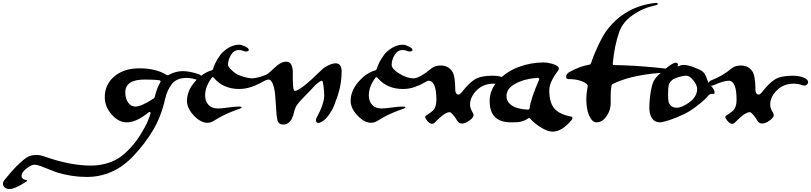

<svg xmlns="http://www.w3.org/2000/svg" viewBox="-702 -829 5496 1301"><path d="M-637 452Q-657 452 -669.5 441.5Q-682 431 -682 416Q-682 403 -669 387Q-583 280 -522 239Q-495 221 -455 221Q-432 221 -408 229Q-229 293 -88 293Q-17 293 42 271.5Q101 250 145.5 209Q190 168 221 126Q252 84 282 28Q302 -9 317 -58Q320 -66 315.5 -69Q311 -72 304 -67Q222 0 157 0Q101 0 54.5 -53Q8 -106 8 -170Q8 -257 73 -311.5Q138 -366 241 -366Q355 -366 425 -322Q433 -317 440 -321Q488 -347 536 -347Q582 -347 642 -327Q660 -321 664.5 -309Q669 -297 657.5 -290Q646 -283 627 -290Q594 -301 561 -301Q497 -301 464 -261.5Q431 -222 416 -155Q390 -40 336 51.5Q282 143 201 229Q67 370 -114 370Q-213 370 -311 341Q-328 336 -362.5 321.5Q-397 307 -425 297Q-453 287 -467 287Q-491 287 -523.5 313.5Q-556 340 -556 361Q-556 386 -524 391Q-512 393 -523 401Q-601 452 -637 452ZM217 -107Q255 -107 337 -160Q346 -166 347 -174Q362 -235 384 -271Q390 -282 378 -285Q346 -290 278 -290Q147 -290 147 -203Q147 -163 165.5 -135Q184 -107 217 -107Z M703 3Q658 3 611.5 -46Q565 -95 565 -145Q565 -213 617 -273.5Q669 -334 731 -352Q740 -354 742 -363Q752 -396 773 -430Q794 -464 809 -477Q863 -526 919 -526Q935 -526 959.5 -514Q984 -502 984 -491Q984 -480 965 -480Q957 -480 947 -484Q934 -490 916 -490Q883 -490 863 -456.5Q843 -423 843 -389Q843 -378 867.5 -354Q892 -330 916 -320Q972 -297 1026 -297Q1051 -297 1085 -303Q1102 -306 1102 -298Q1102 -291 1091 -284Q1001 -226 919 -226Q811 -226 748 -301Q740 -312 732 -301Q688 -241 688 -183Q688 -143 710.5 -118.5Q733 -94 775 -94Q799 -94 844 -100.5Q889 -107 919 -107Q936 -107 935.5 -101.5Q935 -96 919 -91Q845 -66 785 -33Q778 -29 766.5 -22Q755 -15 749 -11.5Q743 -8 734.5 -4Q726 0 718.5 1.5Q711 3 703 3Z M1217 15Q1199 15 1189.5 5.5Q1180 -4 1177.5 -15Q1175 -26 1172 -50Q1171 -60 1166.5 -131Q1162 -202 1158 -221Q1143 -290 1118 -290Q1104 -290 1077 -274Q1039 -253 996 -239V-297Q1041 -301 1072 -311.5Q1103 -322 1116 -332Q1129 -342 1151 -363Q1199 -411 1236 -411Q1259 -411 1269 -395.5Q1279 -380 1282 -348V-295Q1282 -213 1296 -213Q1332 -213 1476 -354Q1496 -374 1524.5 -387Q1553 -400 1571 -400Q1613 -400 1613 -345Q1613 -261 1587 -183Q1571 -137 1560.5 -110.5Q1550 -84 1525 -48.5Q1500 -13 1470 0Q1448 10 1441.5 -3.5Q1435 -17 1444 -32Q1495 -126 1495 -183Q1495 -206 1490.5 -244Q1486 -282 1480 -282Q1470 -282 1451.5 -267Q1433 -252 1422 -239Q1395 -209 1354 -168Q1325 -139 1311.5 -119.5Q1298 -100 1291 -71Q1285 -46 1278 -29.5Q1271 -13 1255 1Q1239 15 1217 15Z M2225 10Q2211 10 2195 -8Q2179 -26 2179 -36Q2179 -42 2185 -46Q2220 -68 2232 -80Q2255 -103 2255 -152Q2255 -282 2202 -282Q2194 -282 2171 -268Q2148 -254 2110 -240Q2072 -226 2028 -226Q1920 -226 1857 -301Q1849 -312 1841 -301Q1797 -241 1797 -183Q1797 -143 1819.5 -118.5Q1842 -94 1884 -94Q1908 -94 1953 -100.5Q1998 -107 2028 -107Q2045 -107 2044.5 -101.5Q2044 -96 2028 -91Q1954 -66 1894 -33Q1887 -29 1875.5 -22Q1864 -15 1858 -11.5Q1852 -8 1843.5 -4Q1835 0 1827.5 1.5Q1820 3 1812 3Q1767 3 1720.5 -46Q1674 -95 1674 -145Q1674 -213 1726 -273.5Q1778 -334 1840 -352Q1849 -354 1851 -363Q1861 -396 1882 -430Q1903 -464 1918 -477Q1972 -526 2028 -526Q2044 -526 2068.5 -514Q2093 -502 2093 -491Q2093 -480 2074 -480Q2066 -480 2056 -484Q2043 -490 2025 -490Q1992 -490 1972 -456.5Q1952 -423 1952 -389Q1952 -362 2004 -330Q2056 -298 2099 -298Q2140 -298 2222 -366Q2245 -385 2285 -385Q2334 -385 2361 -347Q2383 -317 2383 -217Q2383 -206 2389 -197Q2395 -188 2405 -188Q2415 -188 2432 -210Q2477 -268 2517 -292Q2557 -316 2636 -316Q2685 -316 2717 -300Q2740 -288 2740 -272Q2740 -263 2732 -256Q2724 -249 2713 -249Q2707 -249 2699 -252Q2675 -262 2641 -262Q2574 -262 2528.5 -217.5Q2483 -173 2483 -119Q2483 -96 2502 -64Q2507 -56 2507 -50Q2507 -32 2478.5 -12Q2450 8 2429 8Q2408 8 2398 -8Q2385 -31 2369 -50Q2353 -69 2345 -69Q2326 -69 2298 -48Q2278 -33 2241 4Q2235 10 2225 10Z M3020 -218Q3020 -133 3054.5 -93.5Q3089 -54 3168 -39Q3177 -38 3177 -29Q3177 -23 3170 -14Q3105 63 3043 63Q3010 63 2965.5 36Q2921 9 2891 -25Q2883 -33 2876 -26Q2859 -14 2839 -8Q2819 -2 2804.5 -1Q2790 0 2760 0Q2616 0 2616 -145Q2616 -222 2673.5 -283.5Q2731 -345 2813.5 -375.5Q2896 -406 2982 -406Q3007 -406 3037 -397.5Q3067 -389 3080 -376Q3085 -371 3085 -363Q3085 -358 3081 -352Q3020 -273 3020 -218ZM2730 -179Q2730 -138 2767.5 -113.5Q2805 -89 2875 -86Q2885 -86 2887 -97Q2893 -155 2951 -289Q2954 -295 2950 -298.5Q2946 -302 2937 -301Q2854 -296 2792 -263Q2730 -230 2730 -179Z M3339 0Q3311 0 3290 -46Q3271 -88 3271 -156Q3271 -196 3280 -241Q3282 -252 3275 -259Q3233 -293 3149 -293Q3134 -293 3134 -309Q3134 -329 3160 -343Q3230 -381 3292 -391Q3299 -392 3303 -401Q3319 -452 3351.5 -521Q3384 -590 3412 -627Q3535 -786 3737 -809Q3748 -810 3753 -807Q3758 -804 3754 -799.5Q3750 -795 3739 -793Q3655 -775 3586.5 -727.5Q3518 -680 3494 -613Q3461 -518 3450 -398Q3450 -388 3458 -388Q3509 -388 3596 -383Q3725 -375 3877 -357L3872 -338Q3708 -338 3576 -305Q3508 -288 3452 -261Q3442 -257 3441 -245Q3436 -212 3436 -183V-127Q3436 -103 3426 -76Q3416 -48 3393.5 -24Q3371 0 3339 0Z M3770 0Q3734 0 3716 -27.5Q3698 -55 3698 -97Q3698 -153 3708.5 -213Q3719 -273 3738 -297Q3761 -326 3820 -373Q3859 -404 3876 -404Q3892 -404 3892 -391Q3892 -383 3888 -378Q3912 -389 3931 -389Q3959 -389 4002.5 -372Q4046 -355 4058 -345Q4076 -331 4088 -295Q4097 -266 4114 -249Q4140 -223 4140 -202Q4140 -196 4138 -194.5Q4136 -193 4128 -193Q4106 -193 4099 -183Q4078 -156 4027.5 -116.5Q3977 -77 3938 -58Q3887 -33 3838 -16.5Q3789 0 3770 0ZM3885 -99Q3913 -99 3956.5 -127Q4000 -155 4015 -190Q4022 -208 4022 -226Q4022 -252 3996.5 -284Q3971 -316 3949 -316Q3925 -316 3894 -306Q3863 -296 3853 -287Q3834 -271 3829.5 -253Q3825 -235 3825 -193Q3825 -161 3827.5 -144Q3830 -127 3844 -113Q3858 -99 3885 -99Z M4259 10Q4245 10 4229 -8Q4213 -26 4213 -36Q4213 -42 4219 -46Q4254 -68 4266 -80Q4289 -103 4289 -152Q4289 -282 4236 -282Q4202 -282 4139 -254Q4125 -248 4119 -248Q4109 -248 4105 -255Q4101 -262 4101 -267Q4101 -279 4123 -287Q4192 -313 4256 -366Q4279 -385 4319 -385Q4368 -385 4395 -347Q4417 -317 4417 -217Q4417 -206 4423 -197Q4429 -188 4439 -188Q4449 -188 4466 -210Q4511 -268 4551 -292Q4591 -316 4670 -316Q4719 -316 4751 -300Q4774 -288 4774 -272Q4774 -263 4766 -256Q4758 -249 4747 -249Q4741 -249 4733 -252Q4709 -262 4675 -262Q4608 -262 4562.5 -217.5Q4517 -173 4517 -119Q4517 -96 4536 -64Q4541 -56 4541 -50Q4541 -32 4512.5 -12Q4484 8 4463 8Q4442 8 4432 -8Q4419 -31 4403 -50Q4387 -69 4379 -69Q4360 -69 4332 -48Q4312 -33 4275 4Q4269 10 4259 10Z"/></svg>

Font: Joscelyn
Style: Regular
Weight: 400
Designer: Peter S. Baker
Version: Version 1.012